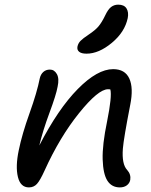

<svg xmlns="http://www.w3.org/2000/svg" viewBox="-20 -835 654 830"><path d="M354 -603Q332 -603 322 -611.3Q312 -619.6 314.9 -633.8Q317.9 -647.9 328.1 -658.4Q338.4 -668.9 362.8 -685.1Q392.1 -704.6 406 -721.2Q419.9 -737.8 434.1 -767.1Q446.8 -794.4 460.2 -804.7Q473.6 -814.9 491.2 -814.9Q516.6 -814.9 526.9 -798.6Q537.1 -782.2 532.2 -756.8Q519.5 -696.3 463.4 -649.7Q407.2 -603 354 -603ZM498 -24.9Q462.9 -24.9 444.3 -53.7Q425.8 -82.5 423.8 -145.8Q421.9 -209 442.9 -310.1Q464.8 -418.9 457 -448.2Q454.1 -449.2 446.8 -449.2Q404.8 -449.2 321.5 -345.7Q238.3 -242.2 172.9 -98.1Q153.3 -54.7 139.6 -39.8Q126 -24.9 105 -24.9Q68.4 -24.9 57.4 -70.1Q46.4 -115.2 61 -185.1Q75.2 -254.9 107.7 -345.5Q140.1 -436 151.9 -496.1Q155.8 -513.7 167.2 -523.9Q178.7 -534.2 195.8 -534.2Q214.8 -534.2 225.8 -514.9Q236.8 -495.6 229 -460Q222.7 -424.8 193.8 -347.2Q165 -269.5 149.9 -206.1Q231.4 -364.3 316.2 -450.2Q400.9 -536.1 469.2 -536.1Q520.5 -536.1 539.1 -495.4Q557.6 -454.6 543 -381.8Q514.6 -235.8 511.2 -192.9Q505.9 -125 529.8 -100.1Q546.9 -81.1 543 -57.1Q540 -42.5 528.1 -33.7Q516.1 -24.9 498 -24.9Z"/></svg>

Font: Shantell Sans Bouncy
Style: Italic
Weight: 400
Italic angle: -11.31°
Designer: Stephen Nixon, Anya Danilova, Shantell Martin
Foundry: Arrow Type
Version: Version 1.006;[9816181b4]